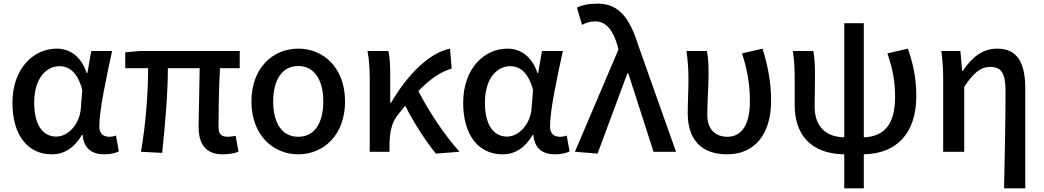

<svg xmlns="http://www.w3.org/2000/svg" viewBox="-20 -830 5707 1050"><path d="M263 14C332 14 387 -22 428 -92H432C438 -18 482 14 551 14C587 14 613 6 630 -2L614 -89C603 -84 589 -82 577 -82C546 -82 523 -99 523 -137C523 -231 563 -411 593 -551H479L458 -431H454C422 -527 357 -564 290 -564C163 -564 48 -455 48 -268C48 -87 135 14 263 14ZM288 -83C213 -83 167 -148 167 -269C167 -403 234 -468 305 -468C354 -468 403 -440 430 -338L422 -237C416 -152 353 -83 288 -83Z M1200 14C1236 14 1264 7 1284 0L1269 -87C1250 -84 1236 -82 1226 -82C1192 -82 1175 -95 1175 -134C1175 -178 1176 -341 1183 -457H1291V-551H745L665 -544V-457H790C790 -317 777 -153 751 0L867 6C882 -144 898 -310 898 -457H1072C1071 -345 1066 -190 1066 -140C1066 -44 1102 14 1200 14Z M1611 14C1750 14 1867 -92 1867 -275C1867 -459 1750 -564 1611 -564C1473 -564 1355 -459 1355 -275C1355 -92 1473 14 1611 14ZM1611 -82C1522 -82 1474 -157 1474 -275C1474 -392 1522 -469 1611 -469C1700 -469 1748 -392 1748 -275C1748 -157 1700 -82 1611 -82Z M2364 10 2493 0C2413 -88 2323 -224 2268 -332C2333 -399 2391 -438 2450 -455L2441 -564C2319 -538 2204 -413 2119 -269H2114V-419C2114 -469 2112 -519 2104 -551H1990C2000 -498 2002 -437 2002 -394V0H2110V-30C2110 -106 2122 -162 2158 -205L2196 -252C2247 -151 2312 -53 2364 10Z M2728 14C2797 14 2852 -22 2893 -92H2897C2903 -18 2947 14 3016 14C3052 14 3078 6 3095 -2L3079 -89C3068 -84 3054 -82 3042 -82C3011 -82 2988 -99 2988 -137C2988 -231 3028 -411 3058 -551H2944L2923 -431H2919C2887 -527 2822 -564 2755 -564C2628 -564 2513 -455 2513 -268C2513 -87 2600 14 2728 14ZM2753 -83C2678 -83 2632 -148 2632 -269C2632 -403 2699 -468 2770 -468C2819 -468 2868 -440 2895 -338L2887 -237C2881 -152 2818 -83 2753 -83Z M3248 10 3411 -429H3416L3554 0H3677L3473 -575C3424 -733 3364 -810 3249 -810C3195 -810 3165 -802 3135 -789L3163 -694C3184 -705 3204 -713 3236 -713C3293 -713 3332 -667 3357 -580L3362 -559L3124 0Z M3957 14C4104 14 4197 -92 4197 -279C4197 -375 4180 -470 4150 -564L4038 -538C4071 -437 4081 -354 4081 -275C4081 -141 4031 -82 3958 -82C3899 -82 3848 -116 3848 -202C3848 -271 3855 -363 3855 -419C3855 -469 3854 -512 3846 -551H3734C3743 -492 3745 -437 3745 -394C3745 -332 3741 -271 3741 -210C3741 -67 3815 14 3957 14Z M4597 200H4704V14C4887 10 4991 -104 4991 -305C4991 -396 4976 -475 4945 -564L4833 -538C4865 -443 4875 -377 4875 -300C4875 -149 4815 -83 4704 -79V-703H4597V-79C4484 -81 4435 -151 4435 -248C4435 -285 4437 -364 4437 -419C4437 -469 4435 -512 4428 -551H4316C4325 -492 4326 -437 4326 -394V-255C4326 -103 4405 11 4597 14Z M5471 200H5587V-346C5587 -486 5544 -564 5434 -564C5355 -564 5298 -520 5244 -441H5242L5232 -551H5128C5136 -492 5138 -437 5138 -394V0H5253V-355C5306 -435 5344 -464 5397 -464C5457 -464 5479 -427 5479 -332C5479 -183 5475 23 5471 200Z"/></svg>

Font: GenYoGothic2 TW M
Style: Regular
Weight: 500
Version: Version 2.100;PS 2.1;hotconv 16.6.51;makeotf.lib2.5.65220 DE